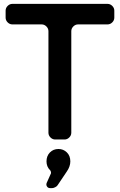

<svg xmlns="http://www.w3.org/2000/svg" viewBox="-20 -720 619 991"><path d="M535 -700Q549 -700 559.5 -689.5Q570 -679 570 -665V-629Q570 -615 559.5 -604.5Q549 -594 535 -594H383Q369 -594 358.5 -583.5Q348 -573 348 -559V-35Q348 -21 337.5 -10.5Q327 0 313 0H265Q251 0 240.5 -10.5Q230 -21 230 -35V-559Q230 -573 219.5 -583.5Q209 -594 195 -594H44Q30 -594 19.5 -604.5Q9 -615 9 -629V-665Q9 -679 19.5 -689.5Q30 -700 44 -700ZM282 49Q307 49 325 66.5Q343 84 343 113Q343 139 325 165L278 235Q275 241 265.5 246Q256 251 249 251H239Q228 251 222.5 242.5Q217 234 221 224L243 175Q244 172 242.5 166Q241 160 238 158Q220 140 220 113Q220 85 237.5 67Q255 49 282 49Z"/></svg>

Font: Trueno
Style: Round
Weight: 400
Designer: Julieta Ulanovsky, Jasper
Foundry: Julieta Ulanovsky, Cannot Into Space Fonts
Version: Version 3.001